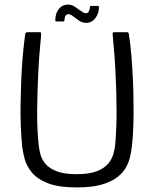

<svg xmlns="http://www.w3.org/2000/svg" viewBox="-20 -814 674 840"><path d="M317 6Q235 6 188 -13Q141 -32 118 -61Q95 -90 87.5 -120Q80 -150 77 -173Q73 -215 71 -264.5Q69 -314 70 -362Q71 -411 73 -464Q75 -517 79.5 -568Q84 -619 90 -663Q90 -667 92.5 -670Q95 -673 99 -673Q113 -673 126 -673Q139 -673 153 -673Q158 -673 159 -671Q160 -669 160 -661Q156 -621 152.5 -577Q149 -533 147 -486Q143 -406 142.5 -328Q142 -250 149 -181Q151 -161 157 -138.5Q163 -116 179.5 -96.5Q196 -77 228.5 -64.5Q261 -52 315 -52Q370 -52 402.5 -64.5Q435 -77 452 -96.5Q469 -116 475.5 -138.5Q482 -161 484 -181Q490 -248 490 -324.5Q490 -401 486 -480Q484 -528 480.5 -574Q477 -620 473 -661Q472 -669 473.5 -671Q475 -673 479 -673Q494 -673 507.5 -673Q521 -673 536 -673Q540 -673 542 -670Q544 -667 544 -663Q551 -619 555 -568.5Q559 -518 561.5 -466Q564 -414 564 -365Q565 -316 563.5 -266Q562 -216 557 -173Q555 -155 550 -131.5Q545 -108 532.5 -84Q520 -60 494 -39.5Q468 -19 425 -6.5Q382 6 317 6ZM227 -720Q222 -720 222 -725Q222 -756 237.5 -775Q253 -794 279 -794Q293 -794 307.5 -784.5Q322 -775 335 -765.5Q348 -756 357 -756Q363 -756 368 -763.5Q373 -771 373 -781Q373 -788 377 -788H408Q413 -788 413 -782Q413 -756 397.5 -735Q382 -714 357 -714Q340 -714 325.5 -724Q311 -734 299.5 -743Q288 -752 279 -752Q271 -752 266.5 -744.5Q262 -737 262 -726Q262 -720 257 -720Z"/></svg>

Font: Glory Thin
Style: Regular
Weight: 400
Version: Version 1.011